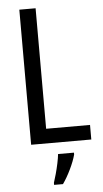

<svg xmlns="http://www.w3.org/2000/svg" viewBox="-62 -752 540 1011"><g transform="rotate(-5 208.5 -246.5)"><path d="M80 0V-714H166V-77H398V0ZM301 71Q292 105 271.5 147.5Q251 190 229 221H182V210Q188 192 195.5 165Q203 138 209 109.5Q215 81 217 61H301Z"/></g></svg>

Font: Noto Sans Tamil Condensed
Style: Regular
Weight: 400
Width: 3
Designer: Jelle Bosma - Monotype Design Team
Foundry: Monotype Imaging Inc.
Version: Version 2.004; ttfautohint (v1.8.4.7-5d5b)